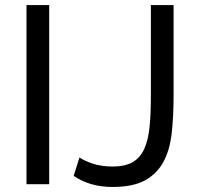

<svg xmlns="http://www.w3.org/2000/svg" viewBox="-20 -730 785 761"><path d="M85 0V-710H175V0ZM295 -106Q315 -92 349 -81Q383 -70 426 -70Q477 -70 507 -88Q537 -106 552.5 -141.5Q568 -177 573 -229Q578 -281 578 -349V-710H668V-349Q668 -268 660.5 -201.5Q653 -135 627.5 -88Q602 -41 554.5 -15Q507 11 426 11Q336 11 272 -33Z"/></svg>

Font: Raleway Medium Alt1
Style: Regular
Weight: 500
Designer: Matt McInerney, Pablo Impallari, Rodrigo Fuenzalida
Foundry: Matt McInerney, Pablo Impallari, Rodrigo Fuenzalida
Version: Version 3.000g; ttfautohint (v1.5) -l 8 -r 28 -G 28 -x 14 -D